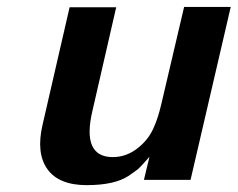

<svg xmlns="http://www.w3.org/2000/svg" viewBox="-20 -521 687 555"><path d="M230 14.2H231Q149.9 14.2 116.9 -32.2Q84 -78.6 103 -160.2L181.2 -500H315.9L247.1 -200.2Q215.8 -66.9 306.2 -66.9Q344.2 -66.9 376.5 -91.6Q408.7 -116.2 423.8 -150.9Q437 -179.2 446.8 -222.2L512.2 -501H647L530.8 -1H396L412.1 -67.9Q408.2 -63.5 400.4 -54.7Q392.6 -45.9 390.6 -43.9Q388.7 -42 383.8 -36.9Q378.9 -31.7 375.2 -29.3Q371.6 -26.9 365.7 -22.5Q359.9 -18.1 351.1 -12.2Q310.5 14.2 230 14.2Z"/></svg>

Font: Perun
Style: Bold Italic
Weight: 700
Italic angle: -12°
Foundry: Copyright (c) Stefan Peev, Context Ltd, 2016
Version: Version 001.000